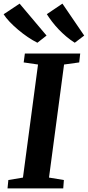

<svg xmlns="http://www.w3.org/2000/svg" viewBox="-46 -1038 484 1058"><path d="M-4.5 0 0 -46 80.5 -59.5 163.5 -682.5 84.5 -694 91 -743H396L390.5 -694L307 -682.5L224 -59.5L306 -46L302.5 0ZM418 -842 366 -802.5Q342 -817.5 319.5 -836.5Q297 -855.5 277.2 -876.2Q257.5 -897 241 -918.5Q224.5 -940 212 -960L298 -1018ZM210.5 -842 160 -802.5Q135 -815 107.5 -833.5Q80 -852 54.2 -873.8Q28.5 -895.5 7.5 -917.5Q-13.5 -939.5 -26 -959.5L62 -1018Z"/></svg>

Font: Merriweather 20pt
Style: Bold Italic
Weight: 700
Italic angle: -7.8°
Version: Version 2.101